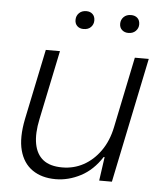

<svg xmlns="http://www.w3.org/2000/svg" viewBox="-51 -742 682 797"><g transform="rotate(5 289.5 -343.0)"><path d="M210 10Q152 10 113 -17Q74 -44 60 -96.5Q46 -149 62 -228L123 -521H182L122 -233Q109 -172 117 -129Q125 -86 153.5 -63.5Q182 -41 233 -41Q281 -41 321.5 -63Q362 -85 391.5 -126.5Q421 -168 433 -226L494 -521H552L444 0H391L405 -99H401Q365 -43 314 -16.5Q263 10 210 10ZM458 -621Q442 -621 431.5 -630.5Q421 -640 421 -656Q421 -673 432.5 -684.5Q444 -696 463 -696Q480 -696 490 -686.5Q500 -677 500 -660Q500 -644 488.5 -632.5Q477 -621 458 -621ZM271 -621Q255 -621 245 -630.5Q235 -640 235 -656Q235 -673 246.5 -684.5Q258 -696 277 -696Q293 -696 303 -686.5Q313 -677 313 -660Q313 -644 302 -632.5Q291 -621 271 -621Z"/></g></svg>

Font: Mona Sans ExtraLight Light
Style: Italic
Weight: 300
Italic angle: -11.6951°
Version: Version 2.000